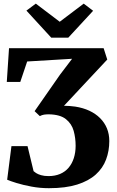

<svg xmlns="http://www.w3.org/2000/svg" viewBox="-20 -1002 630 1032"><path d="M243 9.5Q195 9.5 149.5 1Q104 -7.5 69.2 -18.2Q34.5 -29 18.5 -36L41.5 -216.5H128L160.5 -82Q164 -78.5 173.8 -72Q183.5 -65.5 200.5 -60.5Q217.5 -55.5 241 -55.5Q275.5 -55.5 302.8 -67Q330 -78.5 348.5 -100.2Q367 -122 376.8 -152.2Q386.5 -182.5 386.5 -218.5Q386.5 -260.5 376 -298.5Q365.5 -336.5 334.5 -361.5Q303.5 -386.5 242 -387.5Q228 -387.5 216.8 -385.8Q205.5 -384 194 -378L166 -404.5L302.5 -600.5L367.5 -686L126 -671.5L89 -561.5H16.5L28.5 -743H537L556.5 -682L324 -433.5Q339.5 -433.5 354.8 -432.2Q370 -431 384.5 -429Q426.5 -422.5 460.2 -406.8Q494 -391 518 -367Q542 -343 554.8 -312Q567.5 -281 567.5 -244Q567.5 -191 550.2 -144.8Q533 -98.5 494.8 -64Q456.5 -29.5 394.8 -10Q333 9.5 243 9.5ZM255.5 -799.5 122 -945 172.5 -982.5 301 -885 430 -982.5 480.5 -944 347 -799.5Z"/></svg>

Font: Merriweather 24pt ExtraBold
Style: Regular
Weight: 800
Version: Version 2.100